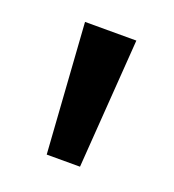

<svg xmlns="http://www.w3.org/2000/svg" viewBox="-66 -754 346 381"><g transform="rotate(20 107.0 -563.5)"><path d="M52.7 -700.2Q80.1 -700.2 161.1 -700.2Q156.2 -631.8 141.6 -426.8Q124 -426.8 71.3 -426.8Q66.4 -495.1 52.7 -700.2Z"/></g></svg>

Font: Overpass
Style: Regular
Weight: 400
Designer: Delve Withrington, Thomas Jockin
Version: Version 3.000;DELV;Overpass; ttfautohint (v1.5)